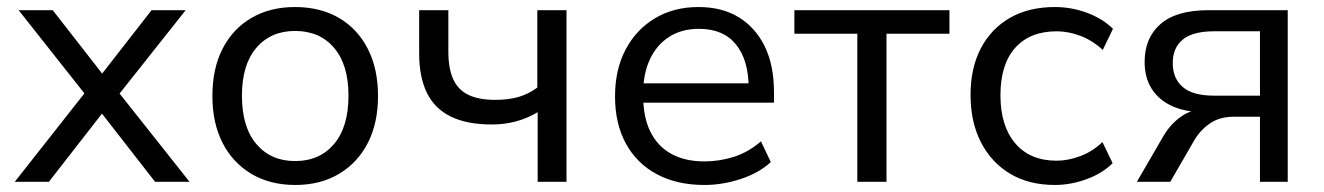

<svg xmlns="http://www.w3.org/2000/svg" viewBox="-20 -517 3765 546"><path d="M22 0 237 -273V-230L33 -488H130L282 -293H259L411 -488H508L305 -232V-270L519 0H421L259 -208H281L119 0Z M820 9Q748 9 695 -22.5Q642 -54 613 -110.5Q584 -167 584 -244Q584 -322 613 -378.5Q642 -435 695 -466Q748 -497 819 -497Q891 -497 944 -466Q997 -435 1026 -378Q1055 -321 1055 -244Q1055 -167 1026 -110.5Q997 -54 944 -22.5Q891 9 820 9ZM819 -59Q889 -59 930 -107.5Q971 -156 971 -245Q971 -333 930 -381Q889 -429 819 -429Q750 -429 709 -381Q668 -333 668 -245Q668 -156 709 -107.5Q750 -59 819 -59Z M1509 0V-198Q1481 -181 1448 -172Q1415 -163 1379 -163Q1308 -163 1262 -185.5Q1216 -208 1194 -253Q1172 -298 1172 -365V-488H1255V-370Q1255 -323 1268.5 -292.5Q1282 -262 1311.5 -247.5Q1341 -233 1389 -233Q1425 -233 1453.5 -241Q1482 -249 1508 -268V-488H1591V0Z M1983 9Q1905 9 1848 -21.5Q1791 -52 1760 -108.5Q1729 -165 1729 -243Q1729 -319 1759 -376Q1789 -433 1842.5 -465Q1896 -497 1966 -497Q2034 -497 2081.5 -467.5Q2129 -438 2155 -384.5Q2181 -331 2181 -255V-225H1792V-280H2126L2109 -266Q2109 -346 2073 -390.5Q2037 -435 1968 -435Q1918 -435 1882.5 -412Q1847 -389 1828 -348Q1809 -307 1809 -252V-245Q1809 -184 1829.5 -142.5Q1850 -101 1889 -79.5Q1928 -58 1983 -58Q2026 -58 2067 -71Q2108 -84 2144 -115L2172 -56Q2138 -25 2086.5 -8Q2035 9 1983 9Z M2418 0V-421H2239V-488H2680V-421H2501V0Z M2980 9Q2906 9 2852.5 -23Q2799 -55 2769.5 -112.5Q2740 -170 2740 -247Q2740 -324 2769.5 -380Q2799 -436 2852.5 -466.5Q2906 -497 2980 -497Q3027 -497 3071.5 -480.5Q3116 -464 3145 -435L3116 -375Q3087 -402 3052.5 -415Q3018 -428 2985 -428Q2909 -428 2867 -381Q2825 -334 2825 -246Q2825 -159 2867 -109.5Q2909 -60 2985 -60Q3017 -60 3052 -73Q3087 -86 3115 -113L3144 -53Q3115 -24 3070 -7.5Q3025 9 2980 9Z M3213 0 3289 -131Q3308 -163 3336 -183.5Q3364 -204 3392 -204H3404V-198Q3352 -198 3314 -215Q3276 -232 3255.5 -264Q3235 -296 3235 -341Q3235 -409 3280 -448.5Q3325 -488 3416 -488H3642V0H3563V-185H3488Q3448 -185 3420 -165.5Q3392 -146 3375 -116L3308 0ZM3432 -245H3563V-428H3432Q3372 -428 3343.5 -404.5Q3315 -381 3315 -338Q3315 -294 3343.5 -269.5Q3372 -245 3432 -245Z"/></svg>

Font: Nunito Sans 11pt
Style: Regular
Weight: 400
Version: Version 3.101;gftools[0.9.27]